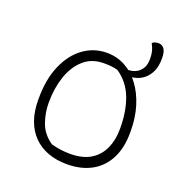

<svg xmlns="http://www.w3.org/2000/svg" viewBox="-122 -767 844 885"><g transform="rotate(20 300.0 -324.5)"><path d="M300 -536Q348 -536 389 -514Q430 -492 460.5 -451Q491 -410 508 -355Q525 -300 525 -234V-226Q525 -151 497.5 -98Q470 -45 419.5 -17.5Q369 10 300 10Q248 10 206.5 -5.5Q165 -21 135.5 -51Q106 -81 90.5 -124.5Q75 -168 75 -223V-231Q75 -326 105 -394.5Q135 -463 186 -499.5Q237 -536 300 -536ZM303 -486Q243 -486 203.5 -450.5Q164 -415 144.5 -357Q125 -299 125 -231V-225Q125 -179 141.5 -132Q158 -85 204 -53Q229 -46 251.5 -43Q274 -40 297 -40Q359 -40 398 -64Q437 -88 456 -130Q475 -172 475 -225V-231Q475 -314 450.5 -377.5Q426 -441 371 -478Q355 -483 338 -484.5Q321 -486 303 -486ZM477 -649Q482 -653 486.5 -655Q491 -657 496 -658Q501 -659 507 -659Q526 -659 536 -644Q546 -629 546 -599Q546 -559 534 -533.5Q522 -508 502 -492Q485 -479 465.5 -473.5Q446 -468 432 -468Q429 -468 426 -468Q423 -468 420 -468Q417 -468 414 -468Q414 -471 414 -474Q414 -477 414 -480Q414 -483 414 -486.5Q414 -490 414 -495Q428 -495 440 -498Q452 -501 464 -509Q477 -518 486 -534Q495 -550 495 -579Q495 -600 490.5 -616.5Q486 -633 477 -649Z"/></g></svg>

Font: Recursive Monospace Casual Light
Style: Regular
Weight: 300
Version: Version 1.047